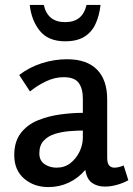

<svg xmlns="http://www.w3.org/2000/svg" viewBox="-20 -750 542 781"><path d="M253 -509Q333 -509 374.5 -467Q416 -425 416 -346V-109Q416 -85 424.5 -76.5Q433 -68 445 -68Q454 -68 464 -70.5Q474 -73 483 -77L502 -17Q483 -6 457 1.5Q431 9 407 9Q376 9 354.5 -6Q333 -21 327 -59Q298 -25 259.5 -7Q221 11 177 11Q118 11 78 -23.5Q38 -58 38 -119Q38 -174 64.5 -208.5Q91 -243 134 -260.5Q177 -278 225.5 -284.5Q274 -291 317 -291V-349Q317 -390 300 -413Q283 -436 239 -436Q203 -436 168 -419.5Q133 -403 102 -378L58 -445Q100 -477 150.5 -493Q201 -509 253 -509ZM317 -219Q293 -219 262.5 -216.5Q232 -214 204 -205.5Q176 -197 158 -178Q140 -159 140 -126Q140 -97 161 -82.5Q182 -68 210 -68Q243 -68 266.5 -86.5Q290 -105 303.5 -133Q317 -161 317 -191ZM389 -730Q384 -686 368.5 -652.5Q353 -619 323 -600.5Q293 -582 245 -582Q177 -582 142.5 -624Q108 -666 101 -730H158Q166 -695 187.5 -677.5Q209 -660 245 -660Q281 -660 302.5 -677.5Q324 -695 332 -730Z"/></svg>

Font: Rosario Light SemiBold
Style: Regular
Weight: 600
Version: Version 1.101; ttfautohint (v1.8.1.43-b0c9)